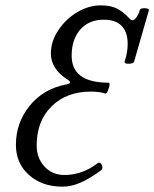

<svg xmlns="http://www.w3.org/2000/svg" viewBox="-20 -682 573 713"><path d="M211.9 11.2Q136.2 11.2 87.6 -32.2Q39.1 -75.7 39.1 -144Q39.1 -226.1 90.1 -289.1Q141.1 -352.1 225.1 -368.2Q253.9 -373.5 228 -388.2Q168.9 -427.2 168.9 -483.9Q168.9 -528.3 196.8 -570.1Q224.6 -611.8 267.3 -637Q310.1 -662.1 353 -662.1Q390.6 -662.1 413.8 -650.4Q437 -638.7 458 -616.2Q465.8 -606.9 472.2 -606.9Q480 -606.9 488.3 -620.1Q496.6 -633.3 499 -645Q501.5 -652.3 520 -651.4Q533.7 -649.9 533.2 -645L478 -453.1Q475.6 -445.8 458.5 -445.3Q442.4 -444.8 442.4 -452.6Q442.4 -453.1 442.9 -454.1Q454.1 -485.8 454.1 -519Q454.1 -562.5 431.9 -585.7Q409.7 -608.9 365.2 -608.9Q310.5 -608.9 278.3 -572.5Q246.1 -536.1 246.1 -475.1Q246.1 -375 382.8 -375Q390.6 -375 383.8 -354Q380.9 -343.3 377.2 -338.4Q373.5 -333.5 370.1 -335Q349.1 -341.8 316.9 -341.8Q227.1 -341.8 171.6 -287.1Q116.2 -232.4 116.2 -142.1Q116.2 -94.7 145.3 -63.5Q174.3 -32.2 219.2 -32.2Q286.6 -32.2 342.8 -76.2Q348.6 -80.1 354 -75.2Q359.4 -70.3 360.1 -62.7Q360.8 -55.2 356.9 -50.8Q313.5 -19 279.3 -3.9Q245.1 11.2 211.9 11.2Z"/></svg>

Font: Junicode SmCond
Style: Italic
Weight: 400
Width: 4
Italic angle: -11°
Designer: Peter S. Baker
Version: Version 2.206